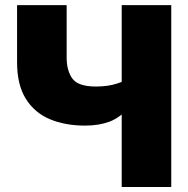

<svg xmlns="http://www.w3.org/2000/svg" viewBox="-20 -748 751 768"><path d="M320.3 -245.6Q240.7 -245.6 179.4 -271.2Q118.2 -296.9 83.3 -352.8Q48.3 -408.7 48.3 -499V-727.5H246.6V-518.6Q246.6 -464.8 269.8 -433.3Q293 -401.9 363.8 -401.9Q412.1 -401.9 448.2 -413.8Q484.4 -425.8 504.9 -439V-326.2Q461.4 -277.8 418.9 -261.7Q376.5 -245.6 320.3 -245.6ZM466.8 0V-727.5H665V0Z"/></svg>

Font: Inter 17pt Black
Style: Regular
Weight: 900
Version: Version 4.001;git-66647c0bb